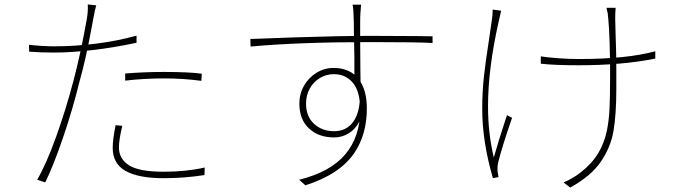

<svg xmlns="http://www.w3.org/2000/svg" viewBox="-20 -799 3040 862"><path d="M398 -711 394 -689Q366 -535 337 -433Q307 -310 263.5 -182.5Q220 -55 183 20L147 8Q189 -65 232.5 -186.5Q276 -308 310 -437Q343 -562 370 -715Q376 -751 374 -779L412 -775Q406 -755 398 -711ZM593 -639V-607Q490 -585 394 -574Q298 -563 222 -563Q163 -563 111 -567L110 -598Q170 -591 224 -591Q315 -591 411 -603Q507 -615 593 -639ZM715 -476Q830 -476 886 -468L884 -436Q802 -447 719 -447Q628 -447 542 -437V-469Q628 -476 715 -476ZM514 -137Q514 -86 559 -57Q604 -28 715 -28Q817 -28 899 -47L898 -13Q807 1 714 1Q602 1 544 -31.5Q486 -64 486 -135Q486 -172 499 -237L529 -234Q514 -172 514 -137Z M1598 -738Q1597 -725 1597 -688V-619L1598 -479Q1599 -453 1599 -413L1571 -448V-482V-545L1569 -643Q1569 -700 1567 -738Q1567 -749 1565.5 -760.5Q1564 -772 1563 -778H1601Q1601 -769 1599.5 -756.5Q1598 -744 1598 -738ZM1190 -627 1295 -631Q1510 -638 1646 -638L1850 -637Q1881 -636 1922 -636V-606Q1857 -610 1647 -610Q1322 -610 1105 -590L1104 -624ZM1480 -182Q1410 -182 1367 -222.5Q1324 -263 1324 -334Q1324 -377 1344.5 -413.5Q1365 -450 1400.5 -472Q1436 -494 1477 -494Q1550 -494 1588.5 -446Q1627 -398 1627 -312Q1627 -197 1572 -114Q1506 -16 1351 33L1323 8Q1464 -27 1530.5 -106.5Q1597 -186 1597 -306Q1597 -388 1564.5 -427Q1532 -466 1479 -466Q1445 -466 1416.5 -449Q1388 -432 1371 -402Q1354 -372 1354 -334Q1354 -276 1390 -243Q1426 -210 1480 -210Q1536 -210 1566 -252.5Q1596 -295 1596 -369L1612 -339Q1612 -289 1593.5 -253.5Q1575 -218 1545 -200Q1515 -182 1480 -182Z M2742 -715 2744 -637Q2747 -564 2747 -485V-400Q2747 -286 2734.5 -212Q2722 -138 2677.5 -73Q2633 -8 2540 43L2510 20Q2528 13 2549.5 0.5Q2571 -12 2587 -25Q2637 -64 2665 -110Q2693 -156 2705 -214Q2714 -259 2716.5 -312Q2719 -365 2719 -448V-485Q2719 -533 2717 -604Q2715 -675 2711 -714L2708 -742Q2704 -755 2703 -764H2744Q2742 -742 2742 -715ZM2579 -534Q2796 -534 2922 -569V-536Q2774 -506 2578 -506Q2469 -506 2408 -513V-546Q2438 -541 2486 -537.5Q2534 -534 2579 -534ZM2225 -729 2219 -703Q2171 -491 2171 -322Q2171 -200 2197 -92Q2217 -164 2256 -282L2279 -270Q2233 -137 2217 -71Q2212 -51 2214 -30L2218 -4L2193 1Q2145 -164 2145 -309Q2145 -386 2152.5 -454.5Q2160 -523 2175 -618Q2186 -692 2188 -708Q2192 -733 2192 -756L2230 -751Z"/></svg>

Font: Merged Yaku Han JP Thin
Style: Regular
Weight: 250
Designer: Ryoko NISHIZUKA 西塚涼子 (kana, bopomofo & ideographs); Paul D. Hunt (Latin, Greek & Cyrillic); Sandoll Communications 산돌커뮤니
Foundry: Adobe
Version: Version 2.004